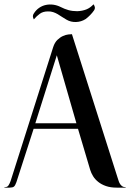

<svg xmlns="http://www.w3.org/2000/svg" viewBox="-20 -861 597 881"><path d="M556.2 -2Q557.1 -2 557.1 -1Q557.1 0 556.2 0H515.6Q487.3 0 466.3 -7.3Q445.3 -14.6 430.7 -26.4Q416 -38.1 407.2 -52.5Q398.4 -66.9 394 -81.1L337.9 -270H134.3L55.2 -24.9Q49.8 -9.3 43.7 -4.6Q37.6 0 23.9 0H1Q0 0 0 -1Q0 -2 1 -2Q13.7 -2 19 -10.3Q24.4 -18.6 28.8 -30.8L224.1 -645Q231 -666 243.4 -678Q255.9 -689.9 269 -695.8Q282.2 -701.7 293.7 -702.9Q305.2 -704.1 310.1 -704.1L520 -44.4Q522.5 -37.1 524.9 -29.5Q527.3 -22 531.5 -15.9Q535.6 -9.8 541.5 -5.9Q547.4 -2 556.2 -2ZM142.1 -295.4H330.6L240.7 -607.4ZM135.3 -799.3Q145.5 -815.4 159.9 -825.2Q174.3 -835 190.9 -838.4Q207.5 -841.8 224.9 -839.4Q242.2 -836.9 257.8 -829.1Q275.9 -819.8 293.9 -814.7Q312 -809.6 334.5 -809.6Q357.4 -810.5 375.7 -817.6Q394 -824.7 409.2 -841.3Q420.4 -825.7 411.6 -813.5Q404.3 -802.7 393.8 -792Q383.3 -781.2 372.6 -773.4Q352.5 -760.7 328.6 -760Q304.7 -759.3 285.6 -770.5Q274.9 -776.4 264.9 -783.2Q254.9 -790 244.9 -795.9Q234.9 -801.8 223.9 -805.4Q212.9 -809.1 199.7 -808.6Q177.7 -808.6 163.1 -798.1Q148.4 -787.6 135.3 -772Q131.3 -779.3 130.9 -785.9Q130.4 -792.5 135.3 -799.3Z"/></svg>

Font: Unique
Style: Regular
Weight: 400
Designer: Anna Pocius (aka Artmaker)
Foundry: Anna Pocius
Version: Version 1.000 2013 initial release